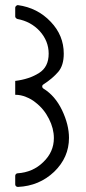

<svg xmlns="http://www.w3.org/2000/svg" viewBox="-20 -737 341 757"><path d="M151.4 -404.3Q146.5 -401.4 146.5 -396.5Q146.5 -390.6 151.4 -387.7Q197.3 -359.4 224.6 -302.7Q252 -245.1 252 -193.4Q252 -116.2 193.4 -59.6Q134.8 -3.9 50.8 0Q45.9 0 43 -2.9Q40 -5.9 40 -9.8Q40 -21.5 40 -43.9Q40 -47.9 43 -50.8Q45.9 -53.7 48.8 -53.7Q109.4 -57.6 150.4 -97.7Q192.4 -137.7 192.4 -192.4Q192.4 -230.5 172.9 -268.6Q153.3 -307.6 120.1 -333Q103.5 -346.7 83 -354.5Q62.5 -363.3 40 -363.3Q40 -380.9 40 -417Q40 -418 40 -418Q95.7 -424.8 133.8 -449.2Q171.9 -472.7 171.9 -525.4Q171.9 -575.2 136.7 -614.3Q101.6 -652.3 48.8 -662.1Q44.9 -663.1 43 -666Q40 -668 40 -671.9Q40 -683.6 40 -707Q40 -710.9 43.9 -713.9Q46.9 -716.8 49.8 -716.8Q50.8 -716.8 50.8 -716.8Q127.9 -706.1 179.7 -651.4Q231.4 -597.7 231.4 -525.4Q231.4 -479.5 210 -454.1Q187.5 -427.7 151.4 -404.3Z"/></svg>

Font: Citrica
Style: Regular
Weight: 400
Designer: Mario Otalvaro
Version: Version 1.0